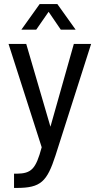

<svg xmlns="http://www.w3.org/2000/svg" viewBox="-20 -724 478 944"><path d="M49 200H62C181 200 211 169 253 40L428 -508H343L228 -101L109 -508H22L185 0C156 108 134 129 62 130H49ZM85 -578H158L219 -666L279 -578H352L262 -704H175Z"/></svg>

Font: Vanilla Cream Book
Style: Regular
Weight: 400
Designer: Jeremy Tribby, Jinavaṁso
Foundry: Tribby Type
Version: Version 1.422;Glyphs 3.1.2 (3151)